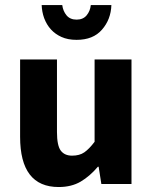

<svg xmlns="http://www.w3.org/2000/svg" viewBox="-20 -733 608 765"><path d="M213.9 12.2Q60.1 12.2 60.1 -188V-496.1H207V-207Q207 -152.8 222.2 -132.8Q237.3 -112.8 267.1 -112.8Q296.9 -112.8 315.9 -126Q335 -139.2 356.9 -168V-496.1H503.9V0H383.8L373 -68.8H370.1Q337.9 -30.8 301.3 -9.3Q264.6 12.2 213.9 12.2ZM285.2 -574.2Q250 -574.2 224.6 -585.9Q175.8 -607.9 155.8 -661.1Q147 -686 146 -712.9H228Q231 -689 245.1 -671.9Q259.3 -654.8 285.2 -654.8Q311 -654.8 325.2 -671.9Q339.4 -689 341.8 -712.9H423.8Q421.9 -655.3 386.2 -614.7Q351.1 -574.2 285.2 -574.2Z"/></svg>

Font: SourceSansPro-Bold
Style: Bold
Weight: 700
Designer: Paul D. Hunt
Foundry: Adobe Systems Incorporated
Version: Version 1.050;PS Version 1.000;hotconv 1.0.70;makeotf.lib2.5